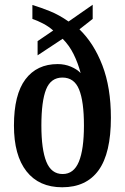

<svg xmlns="http://www.w3.org/2000/svg" viewBox="-20 -782 528 812"><path d="M243 10Q145 10 92 -57.5Q39 -125 39 -251Q39 -382 87.5 -446.5Q136 -511 224 -511Q254 -511 280 -500Q306 -489 321 -473Q310 -515 291.5 -552.5Q273 -590 245 -618L139 -548V-608L205 -653Q186 -670 162 -682.5Q138 -695 117 -702V-761Q153 -750 191.5 -734.5Q230 -719 270 -691L372 -762V-702L316 -658Q377 -599 413 -505.5Q449 -412 449 -284Q449 -134 397 -62Q345 10 243 10ZM245 -46Q292 -46 313.5 -98Q335 -150 335 -251Q335 -353 314.5 -403.5Q294 -454 244 -454Q195 -454 175 -404Q155 -354 155 -251Q155 -150 176 -98Q197 -46 245 -46Z"/></svg>

Font: Noto Serif Bengali ExtraCondensed SemiBold
Style: Regular
Weight: 600
Width: 2
Designer: Juan Bruce, Universal Thirst, Indian Type Foundry and the Monotype Design Team.
Foundry: Monotype Imaging Inc.
Version: Version 2.003; ttfautohint (v1.8.4.7-5d5b)